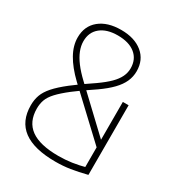

<svg xmlns="http://www.w3.org/2000/svg" viewBox="-178 -855 906 979"><g transform="rotate(30 275.0 -365.0)"><path d="M294 10Q42 10 42 -177Q42 -210 52 -237.5Q62 -265 87.5 -294Q113 -323 159 -359Q205 -395 277 -443Q318 -472 342 -496Q366 -520 377.5 -544Q389 -568 389 -594Q389 -647 352 -677Q315 -707 249 -707Q185 -707 148 -677Q111 -647 111 -594Q111 -567 122 -539Q133 -511 155.5 -481Q178 -451 214 -417L470 -175L448 -151L184 -399Q131 -450 103.5 -499Q76 -548 76 -596Q76 -663 123 -701.5Q170 -740 250 -740Q329 -740 376 -701.5Q423 -663 423 -596Q423 -564 410 -535Q397 -506 369.5 -477.5Q342 -449 298 -418Q227 -371 184 -337.5Q141 -304 117.5 -278.5Q94 -253 85.5 -229.5Q77 -206 77 -178Q77 -100 130 -61.5Q183 -23 292 -23Q333 -23 371 -28.5Q409 -34 457 -47L440 -22V-426H474V-16Q422 -3 380.5 3.5Q339 10 294 10Z"/></g></svg>

Font: M PLUS Code Latin SemiExpanded ExtraLight
Style: Regular
Weight: 250
Width: 6
Designer: Coji Morishita
Foundry: UNDERFOREST DESIGN
Version: Version 1.002; ttfautohint (v1.8.3)